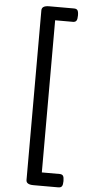

<svg xmlns="http://www.w3.org/2000/svg" viewBox="-68 -1032 528 1144"><g transform="rotate(5 196.5 -460.0)"><path d="M354 -955Q354 -933 348 -924Q342 -915 327 -915H221V-5H327Q342 -5 348 3.5Q354 12 354 35Q354 57 348 66Q342 75 327 75H178Q134 75 134 48V-967Q134 -995 178 -995H327Q342 -995 348 -986.5Q354 -978 354 -955Z"/></g></svg>

Font: Playwrite DE Grund
Style: Regular
Weight: 400
Designer: Veronika Burian, José Scaglione
Foundry: TypeTogether
Version: Version 1.002